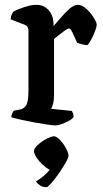

<svg xmlns="http://www.w3.org/2000/svg" viewBox="-20 -520 425 796"><path d="M210 0Q201 0 176.5 -3.5Q152 -7 122 -12.5Q92 -18 65.5 -24Q39 -30 27 -34Q27 -42 30.5 -49.5Q34 -57 37 -61L63 -66Q79 -69 88.5 -83.5Q98 -98 98 -146V-392Q98 -411 83 -417L24 -440Q25 -452 29 -460.5Q33 -469 36 -472Q52 -481 80.5 -490.5Q109 -500 131 -500Q162 -500 182 -477.5Q202 -455 202 -417V-412Q215 -426 232.5 -447Q250 -468 268.5 -484Q287 -500 303 -500Q320 -500 338.5 -483Q357 -466 369 -446Q381 -426 381 -418Q381 -410 375 -393.5Q369 -377 360 -359.5Q351 -342 343 -333Q332 -333 320 -336.5Q308 -340 300 -342Q291 -362 282 -382Q273 -402 266 -402Q261 -402 247.5 -392.5Q234 -383 220.5 -372Q207 -361 204 -358V-126Q204 -105 200 -90Q196 -75 192 -69L278 -60Q280 -57 282.5 -50.5Q285 -44 285 -35Q280 -27 265.5 -19Q251 -11 235 -5.5Q219 0 210 0ZM173 256Q156 256 145 248Q134 240 129 232Q143 224 158.5 211.5Q174 199 186 184Q171 176 156 162Q141 148 131 132.5Q121 117 121 105Q121 95 137 80.5Q153 66 173 55.5Q193 45 204 45Q214 45 228.5 60Q243 75 253.5 94.5Q264 114 264 125Q264 134 252 155Q240 176 223.5 199.5Q207 223 192.5 239.5Q178 256 173 256Z"/></svg>

Font: Texturina 72pt SemiBold
Style: Regular
Weight: 600
Designer: Guillermo Torres Carreño
Foundry: Omnibus-Type
Version: Version 1.002; ttfautohint (v1.8.3)